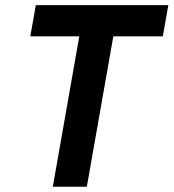

<svg xmlns="http://www.w3.org/2000/svg" viewBox="-20 -713 663 733"><path d="M181.6 0 282.7 -574.2H95.7L116.7 -693.4H622.6L601.6 -574.2H412.6L311.5 0Z"/></svg>

Font: CaskaydiaCove NF
Style: Bold Italic
Weight: 700
Italic angle: -10°
Designer: Aaron Bell
Foundry: Saja Typeworks
Version: Version 2111.001; VTT 6.35;Nerd Fonts 3.2.1